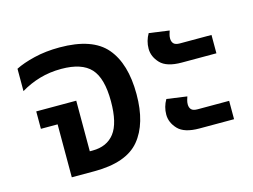

<svg xmlns="http://www.w3.org/2000/svg" viewBox="-78 -658 1040 788"><g transform="rotate(-15 442.0 -264.0)"><path d="M138 0V-225H67V-299H237V-84H249Q310 -84 342 -125.5Q374 -167 374 -260Q374 -358 336 -399.5Q298 -441 211 -441Q162 -441 119 -428.5Q76 -416 38 -393V-488Q69 -504 118.5 -516Q168 -528 227 -528Q366 -528 424.5 -459.5Q483 -391 483 -261Q483 -136 426.5 -68Q370 0 234 0Z M696 -338Q632 -338 605.5 -366Q579 -394 579 -428Q579 -461 596 -490L682 -478Q680 -472 677.5 -463.5Q675 -455 675 -446Q675 -432 682.5 -424Q690 -416 709 -416H843V-338ZM696 -58Q632 -58 605.5 -86Q579 -114 579 -148Q579 -181 596 -210L682 -198Q680 -192 677.5 -183.5Q675 -175 675 -166Q675 -152 682.5 -144Q690 -136 709 -136H843V-58Z"/></g></svg>

Font: Noto Sans Thai UI Med
Style: Regular
Weight: 500
Designer: Monotype Design Team
Foundry: Monotype Imaging Inc.
Version: Version 2.000;GOOG;noto-source:20170915:90ef993387c0